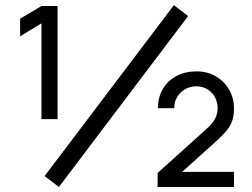

<svg xmlns="http://www.w3.org/2000/svg" viewBox="-20 -744 1001 764"><path d="M145 -270V-651L60 -599.5V-669.5L145 -720H209V-270ZM607 0 607.5 -56 804.5 -233.5Q828.5 -255 837.2 -274.2Q846 -293.5 846 -312.5Q846 -350 822 -375.2Q798 -400.5 761 -400.5Q735.5 -400.5 715.5 -388.5Q695.5 -376.5 684 -356.5Q672.5 -336.5 673.5 -313.5H608.5Q608.5 -357 628.2 -390.2Q648 -423.5 682.5 -441.8Q717 -460 762 -460Q804.5 -460 838 -440.8Q871.5 -421.5 891.2 -388Q911 -354.5 911 -312Q911 -281.5 902.8 -260Q894.5 -238.5 878.5 -220.2Q862.5 -202 838.5 -180.5L677.5 -35.5L668 -60H911V0ZM214.5 0 157.5 -43.5 672 -723.5 728.5 -680Z"/></svg>

Font: Manrope ExtraLight Medium
Style: Regular
Weight: 500
Version: Version 4.504